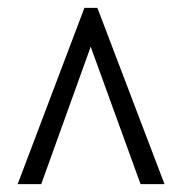

<svg xmlns="http://www.w3.org/2000/svg" viewBox="-20 -734 465 489"><path d="M25 -265H85L211 -615L338 -265H399L228 -714H195Z"/></svg>

Font: Noto Serif Hebrew ExtraCondensed SemiBold
Style: Regular
Weight: 600
Width: 2
Designer: Monotype Design Team
Foundry: Monotype Imaging Inc.
Version: Version 2.004